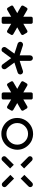

<svg xmlns="http://www.w3.org/2000/svg" viewBox="1146 -1742 511 2843"><g transform="rotate(90 1401.5 -320.5)"><path d="M384.8 -320.3Q410.2 -305.7 435.5 -291Q460.9 -276.4 486.3 -261.7Q490.2 -259.8 493.2 -255.9Q496.1 -252 497.1 -247.1Q498 -244.1 498 -241.2Q498 -239.3 498 -238.3Q497.1 -233.4 495.1 -229.5Q487.3 -216.8 480.5 -205.1Q473.6 -193.4 466.8 -180.7Q463.9 -176.8 460.9 -173.8Q457 -170.9 452.1 -169.9Q447.3 -168 442.4 -168.9Q438.5 -168.9 433.6 -171.9Q400.4 -191.4 332 -230.5Q332 -201.2 332 -171.9Q332 -142.6 332 -113.3Q332 -108.4 331.1 -104.5Q329.1 -100.6 325.2 -96.7Q321.3 -92.8 317.4 -91.8Q313.5 -89.8 307.6 -89.8Q293.9 -89.8 280.3 -89.8Q265.6 -89.8 252 -89.8Q251 -89.8 251 -89.8Q246.1 -89.8 242.2 -91.8Q238.3 -92.8 234.4 -96.7Q231.4 -100.6 229.5 -104.5Q227.5 -108.4 227.5 -114.3Q227.5 -152.3 227.5 -230.5Q202.1 -215.8 176.8 -201.2Q151.4 -186.5 126 -171.9Q122.1 -168.9 117.2 -168.9Q112.3 -168 107.4 -169.9Q103.5 -170.9 99.6 -173.8Q95.7 -176.8 93.8 -180.7Q85.9 -193.4 79.1 -205.1Q72.3 -216.8 65.4 -229.5Q62.5 -233.4 62.5 -238.3Q61.5 -239.3 61.5 -241.2Q61.5 -244.1 62.5 -247.1Q63.5 -252 66.4 -255.9Q69.3 -259.8 74.2 -261.7Q107.4 -281.2 174.8 -320.3Q149.4 -335 124 -348.6Q99.6 -363.3 74.2 -377.9Q69.3 -380.9 66.4 -384.8Q64.5 -387.7 62.5 -392.6Q61.5 -397.5 62.5 -402.3Q62.5 -406.2 65.4 -411.1Q72.3 -422.9 79.1 -435.5Q85.9 -447.3 93.8 -459Q95.7 -463.9 99.6 -466.8Q103.5 -468.8 107.4 -470.7Q112.3 -471.7 117.2 -471.7Q122.1 -470.7 126 -468.8Q160.2 -449.2 227.5 -410.2Q227.5 -439.5 227.5 -467.8Q227.5 -497.1 227.5 -526.4Q227.5 -531.2 229.5 -535.2Q231.4 -540 234.4 -543Q238.3 -546.9 242.2 -548.8Q247.1 -549.8 252 -549.8Q265.6 -549.8 280.3 -549.8Q293.9 -549.8 307.6 -549.8Q313.5 -549.8 317.4 -548.8Q321.3 -546.9 325.2 -543Q329.1 -540 331.1 -535.2Q332 -531.2 332 -526.4Q332 -487.3 332 -410.2Q357.4 -424.8 382.8 -439.5Q408.2 -454.1 433.6 -468.8Q438.5 -470.7 442.4 -471.7Q447.3 -471.7 452.1 -470.7Q457 -468.8 460.9 -465.8Q463.9 -463.9 466.8 -459Q473.6 -447.3 480.5 -434.6Q487.3 -422.9 495.1 -411.1Q497.1 -406.2 498 -402.3Q498 -397.5 497.1 -392.6Q496.1 -387.7 493.2 -383.8Q490.2 -380.9 486.3 -377.9Q460.9 -363.3 435.5 -348.6Q410.2 -335 384.8 -320.3Z M1080.1 -377.9Q1083 -371.1 1083 -365.2Q1083 -363.3 1082 -362.3Q1082 -354.5 1078.1 -346.7Q1074.2 -338.9 1068.4 -334Q1062.5 -329.1 1053.7 -326.2Q1004.9 -310.5 906.2 -278.3Q929.7 -247.1 952.1 -215.8Q974.6 -184.6 998 -153.3Q1002.9 -146.5 1004.9 -138.7Q1005.9 -130.9 1004.9 -123Q1003.9 -114.3 1000 -107.4Q995.1 -100.6 988.3 -95.7Q986.3 -93.8 983.4 -92.8Q980.5 -90.8 977.5 -89.8Q973.6 -88.9 970.7 -88.9Q967.8 -87.9 964.8 -87.9Q960 -87.9 955.1 -88.9Q951.2 -89.8 946.3 -92.8Q941.4 -94.7 938.5 -97.7Q934.6 -100.6 931.6 -105.5Q901.4 -146.5 840.8 -230.5Q817.4 -199.2 794.9 -168Q772.5 -136.7 749 -105.5Q746.1 -100.6 743.2 -97.7Q739.3 -94.7 735.4 -92.8Q730.5 -89.8 725.6 -88.9Q721.7 -87.9 716.8 -87.9Q712.9 -87.9 710 -88.9Q707 -88.9 704.1 -89.8Q700.2 -90.8 698.2 -92.8Q695.3 -93.8 692.4 -95.7Q685.5 -100.6 681.6 -107.4Q677.7 -114.3 675.8 -123Q674.8 -130.9 676.8 -138.7Q678.7 -146.5 683.6 -153.3Q713.9 -194.3 774.4 -278.3Q737.3 -290 701.2 -302.7Q664.1 -314.5 627 -326.2Q611.3 -331.1 603.5 -346.7Q598.6 -355.5 598.6 -365.2Q598.6 -371.1 600.6 -377.9Q606.4 -393.6 621.1 -401.4Q636.7 -409.2 652.3 -404.3Q701.2 -387.7 799.8 -356.4Q799.8 -394.5 799.8 -433.6Q799.8 -472.7 799.8 -510.7Q799.8 -528.3 811.5 -540Q823.2 -551.8 840.8 -551.8Q857.4 -551.8 869.1 -540Q880.9 -528.3 880.9 -510.7Q880.9 -459 880.9 -356.4Q918 -368.2 955.1 -379.9Q992.2 -391.6 1029.3 -404.3Q1037.1 -406.2 1044.9 -406.2Q1052.7 -405.3 1060.5 -401.4Q1067.4 -397.5 1073.2 -391.6Q1078.1 -385.7 1080.1 -377.9Z M1505.9 -320.3Q1531.2 -305.7 1556.6 -291Q1582 -276.4 1607.4 -261.7Q1611.3 -259.8 1614.3 -255.9Q1617.2 -252 1618.2 -247.1Q1619.1 -244.1 1619.1 -241.2Q1619.1 -239.3 1619.1 -238.3Q1618.2 -233.4 1616.2 -229.5Q1608.4 -216.8 1601.6 -205.1Q1594.7 -193.4 1587.9 -180.7Q1585 -176.8 1582 -173.8Q1578.1 -170.9 1573.2 -169.9Q1568.4 -168 1563.5 -168.9Q1559.6 -168.9 1554.7 -171.9Q1521.5 -191.4 1453.1 -230.5Q1453.1 -201.2 1453.1 -171.9Q1453.1 -142.6 1453.1 -113.3Q1453.1 -108.4 1452.1 -104.5Q1450.2 -100.6 1446.3 -96.7Q1442.4 -92.8 1438.5 -91.8Q1434.6 -89.8 1428.7 -89.8Q1415 -89.8 1401.4 -89.8Q1386.7 -89.8 1373 -89.8Q1372.1 -89.8 1372.1 -89.8Q1367.2 -89.8 1363.3 -91.8Q1359.4 -92.8 1355.5 -96.7Q1352.5 -100.6 1350.6 -104.5Q1348.6 -108.4 1348.6 -114.3Q1348.6 -152.3 1348.6 -230.5Q1323.2 -215.8 1297.9 -201.2Q1272.5 -186.5 1247.1 -171.9Q1243.2 -168.9 1238.3 -168.9Q1233.4 -168 1228.5 -169.9Q1224.6 -170.9 1220.7 -173.8Q1216.8 -176.8 1214.8 -180.7Q1207 -193.4 1200.2 -205.1Q1193.4 -216.8 1186.5 -229.5Q1183.6 -233.4 1183.6 -238.3Q1182.6 -239.3 1182.6 -241.2Q1182.6 -244.1 1183.6 -247.1Q1184.6 -252 1187.5 -255.9Q1190.4 -259.8 1195.3 -261.7Q1228.5 -281.2 1295.9 -320.3Q1270.5 -335 1245.1 -348.6Q1220.7 -363.3 1195.3 -377.9Q1190.4 -380.9 1187.5 -384.8Q1185.5 -387.7 1183.6 -392.6Q1182.6 -397.5 1183.6 -402.3Q1183.6 -406.2 1186.5 -411.1Q1193.4 -422.9 1200.2 -435.5Q1207 -447.3 1214.8 -459Q1216.8 -463.9 1220.7 -466.8Q1224.6 -468.8 1228.5 -470.7Q1233.4 -471.7 1238.3 -471.7Q1243.2 -470.7 1247.1 -468.8Q1281.2 -449.2 1348.6 -410.2Q1348.6 -439.5 1348.6 -467.8Q1348.6 -497.1 1348.6 -526.4Q1348.6 -531.2 1350.6 -535.2Q1352.5 -540 1355.5 -543Q1359.4 -546.9 1363.3 -548.8Q1368.2 -549.8 1373 -549.8Q1386.7 -549.8 1401.4 -549.8Q1415 -549.8 1428.7 -549.8Q1434.6 -549.8 1438.5 -548.8Q1442.4 -546.9 1446.3 -543Q1450.2 -540 1452.1 -535.2Q1453.1 -531.2 1453.1 -526.4Q1453.1 -487.3 1453.1 -410.2Q1478.5 -424.8 1503.9 -439.5Q1529.3 -454.1 1554.7 -468.8Q1559.6 -470.7 1563.5 -471.7Q1568.4 -471.7 1573.2 -470.7Q1578.1 -468.8 1582 -465.8Q1585 -463.9 1587.9 -459Q1594.7 -447.3 1601.6 -434.6Q1608.4 -422.9 1616.2 -411.1Q1618.2 -406.2 1619.1 -402.3Q1619.1 -397.5 1618.2 -392.6Q1617.2 -387.7 1614.3 -383.8Q1611.3 -380.9 1607.4 -377.9Q1582 -363.3 1556.6 -348.6Q1531.2 -335 1505.9 -320.3Z M1961.9 -480.5Q1928.7 -480.5 1900.4 -468.8Q1872.1 -457 1848.6 -433.6Q1825.2 -410.2 1813.5 -381.8Q1801.8 -353.5 1801.8 -320.3Q1801.8 -253.9 1848.6 -207Q1895.5 -160.2 1961.9 -160.2Q2028.3 -160.2 2075.2 -207Q2122.1 -253.9 2122.1 -320.3Q2122.1 -386.7 2075.2 -433.6Q2028.3 -480.5 1961.9 -480.5ZM1961.9 -554.7Q1961.9 -554.7 1961.9 -554.7Q1961.9 -554.7 1961.9 -555.7Q2010.7 -554.7 2051.8 -538.1Q2093.8 -520.5 2127.9 -486.3Q2162.1 -452.1 2179.7 -410.2Q2197.3 -369.1 2197.3 -320.3Q2197.3 -286.1 2187.5 -254.9Q2178.7 -223.6 2162.1 -196.3Q2130.9 -145.5 2078.1 -115.2Q2025.4 -85 1961.9 -85Q1927.7 -84 1896.5 -93.8Q1865.2 -102.5 1837.9 -120.1Q1788.1 -150.4 1756.8 -203.1Q1726.6 -255.9 1726.6 -319.3Q1726.6 -353.5 1735.4 -384.8Q1745.1 -416 1761.7 -443.4Q1793 -493.2 1845.7 -524.4Q1898.4 -554.7 1961.9 -554.7Z M2304.7 -482.4Q2293 -493.2 2293 -509.8Q2293 -525.4 2304.7 -537.1Q2316.4 -547.9 2332 -547.9Q2348.6 -547.9 2359.4 -537.1Q2388.7 -507.8 2417 -479.5Q2446.3 -450.2 2474.6 -421.9Q2457 -403.3 2419.9 -367.2Q2391.6 -395.5 2362.3 -424.8Q2334 -453.1 2304.7 -482.4ZM2684.6 -541Q2696.3 -551.8 2711.9 -551.8Q2728.5 -551.8 2739.3 -541Q2751 -529.3 2751 -513.7Q2751 -497.1 2739.3 -486.3Q2710.9 -457 2681.6 -428.7Q2653.3 -399.4 2624 -371.1Q2606.4 -388.7 2569.3 -425.8Q2598.6 -454.1 2627 -483.4Q2656.2 -511.7 2684.6 -541ZM2739.3 -158.2Q2751 -146.5 2751 -130.9Q2751 -114.3 2739.3 -103.5Q2728.5 -91.8 2711.9 -91.8Q2696.3 -91.8 2684.6 -103.5Q2656.2 -131.8 2627 -161.1Q2598.6 -189.5 2569.3 -218.8Q2587.9 -236.3 2624 -273.4Q2653.3 -244.1 2681.6 -215.8Q2710.9 -186.5 2739.3 -158.2ZM2359.4 -99.6Q2348.6 -87.9 2332 -87.9Q2316.4 -87.9 2304.7 -99.6Q2293 -110.4 2293 -127Q2293 -142.6 2304.7 -154.3Q2334 -182.6 2362.3 -211.9Q2391.6 -240.2 2419.9 -269.5Q2438.5 -251 2474.6 -214.8Q2446.3 -185.5 2417 -157.2Q2388.7 -127.9 2359.4 -99.6Z"/></g></svg>

Font: Passbolt
Style: Regular
Weight: 400
Version: Version 1.0